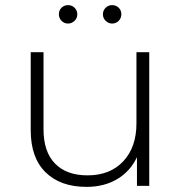

<svg xmlns="http://www.w3.org/2000/svg" viewBox="-20 -726 709 750"><path d="M563 -522V0H515V-112Q489 -57 438 -26.5Q387 4 318 4Q216 4 158 -53Q100 -110 100 -217V-522H150V-221Q150 -133 195 -87Q240 -41 322 -41Q410 -41 461.5 -96Q513 -151 513 -244V-522ZM210 -670Q210 -686 220.5 -696Q231 -706 246 -706Q261 -706 271.5 -695.5Q282 -685 282 -670Q282 -655 271 -644.5Q260 -634 246 -634Q231 -634 220.5 -644.5Q210 -655 210 -670ZM382 -670Q382 -685 392.5 -695.5Q403 -706 418 -706Q433 -706 443.5 -696Q454 -686 454 -670Q454 -655 443.5 -644.5Q433 -634 418 -634Q404 -634 393 -644.5Q382 -655 382 -670Z"/></svg>

Font: Montserrat Alternates Light
Style: Regular
Weight: 300
Designer: Julieta Ulanovsky
Foundry: Julieta Ulanovsky
Version: Version 7.200